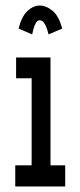

<svg xmlns="http://www.w3.org/2000/svg" viewBox="-20 -672 290 692"><path d="M35 0V-76H94V-390H38V-465H162V-76H215V0ZM96 -548 47 -569Q58 -613 79 -632.5Q100 -652 123 -652Q147 -652 170 -632.5Q193 -613 204 -569L155 -548Q143 -599 123 -599Q113 -599 106.5 -584Q100 -569 96 -548Z"/></svg>

Font: Inconsolata UltraCondensed Bold
Style: Regular
Weight: 700
Width: 1
Monospace: yes
Designer: Raph Levien, Cyreal, Brenton Simpson
Foundry: Raph Levien, Cyreal, Google
Version: Version 3.001; ttfautohint (v1.8.2.53-6de2)